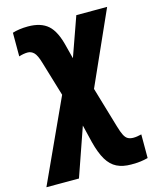

<svg xmlns="http://www.w3.org/2000/svg" viewBox="-138 -638 769 957"><g transform="rotate(-15 247.0 -159.0)"><path d="M99 -558Q166 -558 202.5 -525.5Q239 -493 258 -413L275 -347L347 -550H506L337 -172L399 38Q408 69 416.5 85.5Q425 102 436.5 108Q448 114 464 114Q474 114 483.5 112.5Q493 111 506 108V230Q487 235 467.5 237.5Q448 240 419 240Q376 240 345.5 225Q315 210 294 175Q273 140 258 81L236 -10L149 240H-19L176 -185L122 -365Q110 -406 96 -419.5Q82 -433 64 -433Q54 -433 42.5 -431Q31 -429 19 -425V-547Q34 -552 55 -555Q76 -558 99 -558Z"/></g></svg>

Font: Noto Sans Display Condensed ExtraBold
Style: Regular
Weight: 800
Width: 3
Designer: Monotype Design Team
Foundry: Monotype Imaging Inc.
Version: Version 2.003